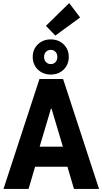

<svg xmlns="http://www.w3.org/2000/svg" viewBox="-20 -1237 671 1257"><path d="M2.9 0 238.3 -719.7H393.1L628.4 0H464.4L409.7 -185.1L400.9 -246.1L317.4 -525.4H313.5L230.5 -246.1L221.2 -185.1L167 0ZM149.4 -145.5V-276.9H481.4V-145.5ZM312 -749Q261.2 -749 227.8 -781.7Q194.3 -814.5 194.3 -864.3Q194.3 -914.1 227.8 -946.5Q261.2 -979 312 -979Q363.3 -979 396.7 -946.5Q430.2 -914.1 430.2 -864.3Q430.2 -814.5 397 -781.7Q363.8 -749 312 -749ZM312 -817.4Q331.5 -817.4 343.5 -830.6Q355.5 -843.8 355.5 -864.3Q355.5 -884.8 343.3 -897.7Q331.1 -910.6 312 -910.6Q293.5 -910.6 281 -897.7Q268.6 -884.8 268.6 -864.3Q268.6 -843.8 281 -830.6Q293.5 -817.4 312 -817.4ZM342.3 -1003.9 280.8 -1067.9 433.1 -1216.8 504.4 -1122.6Z"/></svg>

Font: Reddit Sans Condensed ExtraBold
Style: Regular
Weight: 800
Designer: Stephen Hutchings
Foundry: Reddit
Version: Version 1.014